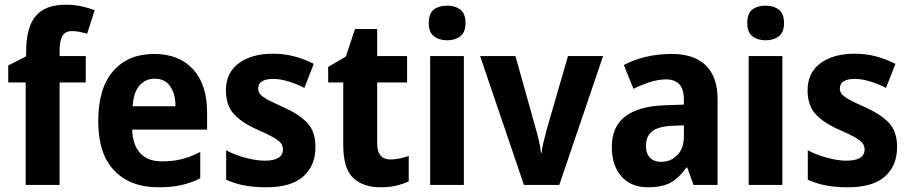

<svg xmlns="http://www.w3.org/2000/svg" viewBox="-20 -785 3864 815"><path d="M344 -435H233V0H89V-435H15V-507L91 -546V-564Q91 -669 131.5 -717Q172 -765 259 -765Q293 -765 322 -759Q351 -753 382 -742L350 -642Q335 -646 319 -649.5Q303 -653 285 -653Q258 -653 245.5 -633.5Q233 -614 233 -571V-547H344Z M634 -556Q740 -556 799.5 -491Q859 -426 859 -308V-235H541Q543 -170 575 -135Q607 -100 668 -100Q714 -100 751.5 -109.5Q789 -119 830 -140V-28Q792 -9 750.5 0.5Q709 10 652 10Q533 10 465 -61Q397 -132 397 -270Q397 -411 460.5 -483.5Q524 -556 634 -556ZM637 -451Q597 -451 572 -422Q547 -393 543 -334H725Q725 -386 702.5 -418.5Q680 -451 637 -451Z M1319 -161Q1319 -81 1267 -35.5Q1215 10 1111 10Q1060 10 1019 2.5Q978 -5 940 -22V-147Q978 -127 1023 -115Q1068 -103 1104 -103Q1181 -103 1181 -151Q1181 -166 1172 -177.5Q1163 -189 1139.5 -202.5Q1116 -216 1072 -235Q1008 -263 973.5 -300Q939 -337 939 -402Q939 -476 993.5 -516.5Q1048 -557 1139 -557Q1186 -557 1228 -546Q1270 -535 1312 -514L1272 -412Q1239 -429 1204 -439.5Q1169 -450 1140 -450Q1076 -450 1076 -409Q1076 -395 1085 -384.5Q1094 -374 1117 -361.5Q1140 -349 1183 -330Q1248 -301 1283.5 -264.5Q1319 -228 1319 -161Z M1638 -108Q1658 -108 1677 -112.5Q1696 -117 1715 -123V-15Q1691 -4 1662 3Q1633 10 1595 10Q1522 10 1479.5 -29.5Q1437 -69 1437 -169V-435H1373V-501L1448 -545L1487 -662H1581V-547H1708V-435H1581V-176Q1581 -108 1638 -108Z M1878 -761Q1912 -761 1934 -744Q1956 -727 1956 -687Q1956 -648 1934 -631Q1912 -614 1878 -614Q1844 -614 1822 -631Q1800 -648 1800 -687Q1800 -728 1821.5 -744.5Q1843 -761 1878 -761ZM1949 -547V0H1806V-547Z M2204 0 2018 -547H2168L2255 -236Q2261 -216 2267.5 -188Q2274 -160 2276 -136H2279Q2281 -157 2287.5 -183.5Q2294 -210 2300 -233L2391 -547H2540L2354 0Z M2832 -556Q2926 -556 2976 -507.5Q3026 -459 3026 -363V0H2924L2897 -74H2894Q2863 -30 2827 -10Q2791 10 2730 10Q2659 10 2618 -36Q2577 -82 2577 -161Q2577 -247 2633.5 -290.5Q2690 -334 2800 -338L2883 -341V-360Q2883 -407 2863.5 -427.5Q2844 -448 2807 -448Q2776 -448 2740.5 -437Q2705 -426 2669 -408L2628 -509Q2669 -531 2720.5 -543.5Q2772 -556 2832 -556ZM2833 -251Q2773 -248 2747.5 -227Q2722 -206 2722 -167Q2722 -132 2739.5 -115Q2757 -98 2786 -98Q2827 -98 2855 -126.5Q2883 -155 2883 -206V-253Z M3230 -761Q3264 -761 3286 -744Q3308 -727 3308 -687Q3308 -648 3286 -631Q3264 -614 3230 -614Q3196 -614 3174 -631Q3152 -648 3152 -687Q3152 -728 3173.5 -744.5Q3195 -761 3230 -761ZM3301 -547V0H3158V-547Z M3788 -161Q3788 -81 3736 -35.5Q3684 10 3580 10Q3529 10 3488 2.5Q3447 -5 3409 -22V-147Q3447 -127 3492 -115Q3537 -103 3573 -103Q3650 -103 3650 -151Q3650 -166 3641 -177.5Q3632 -189 3608.5 -202.5Q3585 -216 3541 -235Q3477 -263 3442.5 -300Q3408 -337 3408 -402Q3408 -476 3462.5 -516.5Q3517 -557 3608 -557Q3655 -557 3697 -546Q3739 -535 3781 -514L3741 -412Q3708 -429 3673 -439.5Q3638 -450 3609 -450Q3545 -450 3545 -409Q3545 -395 3554 -384.5Q3563 -374 3586 -361.5Q3609 -349 3652 -330Q3717 -301 3752.5 -264.5Q3788 -228 3788 -161Z"/></svg>

Font: Noto Sans Hebrew SemiCondensed
Style: Bold
Weight: 700
Width: 4
Designer: Monotype Design Team
Foundry: Monotype Imaging Inc.
Version: Version 2.004; ttfautohint (v1.8.4.7-5d5b)